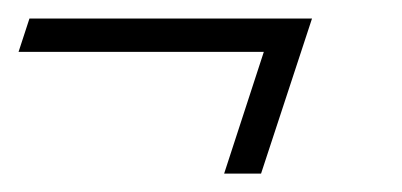

<svg xmlns="http://www.w3.org/2000/svg" viewBox="-26 -274 436 208"><path d="M216.8 -85.9 259.8 -217.8H-5.9L5.9 -253.9H312L256.8 -85.9Z"/></svg>

Font: Romanesco
Style: Regular
Weight: 400
Designer: Astigmatic (AOETI)
Foundry: Astigmatic (AOETI)
Version: Version 1.000